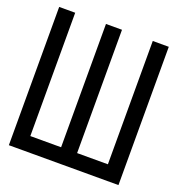

<svg xmlns="http://www.w3.org/2000/svg" viewBox="-121 -756 792 856"><g transform="rotate(20 275.0 -328.0)"><path d="M91 -71V-656H15V0H535V-656H459V-71H313V-656H237V-71Z"/></g></svg>

Font: Codetta
Style: Regular
Weight: 400
Italic angle: -11°
Designer: Ulrich Proeller
Foundry: PROSA GmbH
Version: Version 2.00;September 29, 2018;FontCreator 11.5.0.2427 64-b